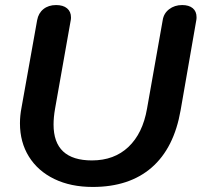

<svg xmlns="http://www.w3.org/2000/svg" viewBox="-20 -730 798 760"><path d="M59 -242Q59 -272 65 -303L127 -650Q132 -678 152 -694Q172 -710 202 -710Q230 -710 245.5 -697Q261 -684 261 -661Q261 -654 260 -650L198 -300Q192 -266 192 -237Q192 -95 344 -95Q432 -95 488.5 -148.5Q545 -202 562 -300L624 -650Q628 -677 649.5 -693.5Q671 -710 701 -710Q728 -710 743 -697.5Q758 -685 758 -662Q758 -654 757 -650L695 -294Q669 -144 580.5 -67Q492 10 347 10Q260 10 195 -21.5Q130 -53 94.5 -110Q59 -167 59 -242Z"/></svg>

Font: Kodchasan
Style: Bold Italic
Weight: 700
Italic angle: -10°
Version: Version 1.000; ttfautohint (v1.6)